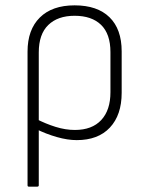

<svg xmlns="http://www.w3.org/2000/svg" viewBox="-20 -513 541 718"><path d="M88 185Q83 185 83 180V-320Q83 -402 129 -447.5Q175 -493 259 -493Q344 -493 389.5 -448.5Q435 -404 435 -321V-166Q435 -83 391 -36Q347 11 267 11Q233 11 192.5 -0.5Q152 -12 114 -31V-69Q151 -50 188 -38.5Q225 -27 260 -27Q324 -27 358.5 -64Q393 -101 393 -168V-318Q393 -386 358 -420Q323 -454 259 -454Q196 -454 160.5 -419.5Q125 -385 125 -317V180Q125 185 119 185Z"/></svg>

Font: Sofia Sans Semi Condensed ExtraLight
Style: Regular
Weight: 250
Version: Version 4.100